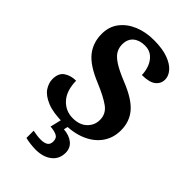

<svg xmlns="http://www.w3.org/2000/svg" viewBox="-284 -816 1148 1148"><g transform="rotate(45 289.5 -242.0)"><path d="M268 10Q179 10 127.5 -11.5Q76 -33 55 -65Q34 -97 34 -130Q34 -181 66 -202Q98 -223 141 -223Q143 -138 184 -94Q225 -50 285 -50Q343 -50 375.5 -81.5Q408 -113 408 -158Q408 -209 366.5 -239.5Q325 -270 241 -305Q136 -348 93.5 -401.5Q51 -455 51 -529Q51 -590 84 -633.5Q117 -677 173 -700.5Q229 -724 299 -724Q371 -724 418.5 -706.5Q466 -689 489.5 -661.5Q513 -634 513 -604Q513 -569 485 -547Q457 -525 395 -525Q395 -557 383 -589Q371 -621 346.5 -642Q322 -663 284 -663Q238 -663 210 -639.5Q182 -616 182 -571Q182 -543 195.5 -519Q209 -495 245.5 -471.5Q282 -448 349 -421Q452 -380 496.5 -328.5Q541 -277 541 -203Q541 -139 507.5 -91Q474 -43 413 -16.5Q352 10 268 10ZM260 240Q244 240 217.5 237Q191 234 173 229V168Q212 176 241 176Q270 176 286 165.5Q302 155 302 130Q302 101 280.5 91Q259 81 227 79L248 -9H305L295 34Q344 38 373 62Q402 86 402 126Q402 179 363 209.5Q324 240 260 240Z"/></g></svg>

Font: Noto Serif Ethiopic
Style: Bold
Weight: 700
Designer: Monotype Design Team
Foundry: Monotype Imaging Inc.
Version: Version 2.102; ttfautohint (v1.8.4.7-5d5b)